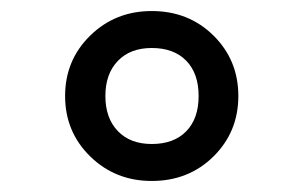

<svg xmlns="http://www.w3.org/2000/svg" viewBox="-20 -730 551 348"><path d="M255 -402Q189 -402 143.5 -446.5Q98 -491 98 -556Q98 -621 143.5 -665.5Q189 -710 255 -710Q322 -710 367 -665.5Q412 -621 412 -556Q412 -491 367 -446.5Q322 -402 255 -402ZM255 -469Q295 -469 317.5 -492Q340 -515 340 -556Q340 -597 317.5 -620Q295 -643 255 -643Q216 -643 193.5 -619.5Q171 -596 171 -556Q171 -516 193.5 -492.5Q216 -469 255 -469Z"/></svg>

Font: Solway
Style: Regular
Weight: 400
Designer: Mariya V. Pigoulevskaya
Foundry: The Northern Block Ltd.
Version: Version 1.000;hotconv 1.0.109;makeotfexe 2.5.65596